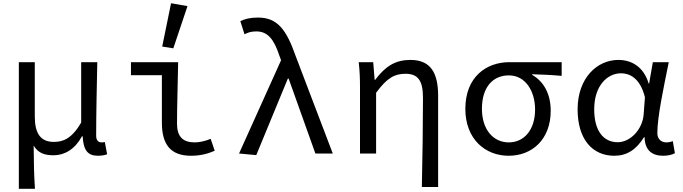

<svg xmlns="http://www.w3.org/2000/svg" viewBox="-20 -953 4240 1192"><path d="M97 -567V219H197C191 126 190 68 189 -49C219 1 262 11 313 11C381 11 445 -26 489 -107H493C498 -16 528 14 588 14C612 14 631 10 645 5L631 -71C620 -69 616 -69 610 -69C592 -69 577 -81 577 -110C577 -245 581 -415 584 -567H484V-192C425 -91 371 -72 314 -72C232 -72 196 -125 196 -229V-567Z M987 -664 1056 -653 1144 -915 1042 -933ZM985 -192C985 -57 1038 14 1166 14C1229 14 1273 0 1313 -17L1288 -91C1252 -76 1216 -69 1189 -69C1116 -69 1079 -104 1079 -185C1079 -296 1084 -440 1086 -567H793V-486H985Z M1464 0 1571 10 1767 -465H1772L1938 0H2046L1816 -604C1758 -770 1702 -844 1582 -844C1531 -844 1501 -835 1472 -822L1498 -740C1518 -751 1539 -758 1571 -758C1640 -758 1680 -713 1715 -606L1725 -579Z M2606 -346C2606 -185 2603 24 2599 208H2700V-359C2700 -504 2651 -581 2528 -581C2436 -581 2373 -543 2309 -457H2306L2297 -567H2207C2214 -508 2215 -456 2215 -410V0H2315V-377C2383 -470 2430 -495 2498 -495C2576 -495 2606 -451 2606 -346Z M2869 -277C2869 -89 2993 14 3138 14C3285 14 3399 -89 3399 -265C3399 -370 3356 -447 3284 -488V-492C3349 -490 3401 -488 3467 -482V-567H3142C3001 -567 2869 -477 2869 -277ZM3302 -273C3302 -147 3234 -69 3139 -69C3042 -69 2972 -149 2972 -277C2972 -417 3044 -485 3139 -485C3244 -485 3302 -385 3302 -273Z M3566 -274C3566 -88 3658 14 3794 14C3870 14 3929 -22 3978 -101H3982C3983 -21 4028 14 4096 14C4129 14 4155 7 4170 -2L4157 -77C4145 -72 4130 -69 4117 -69C4086 -69 4061 -89 4061 -127C4061 -230 4102 -419 4132 -567H4033L4010 -435H4007C3974 -544 3895 -581 3819 -581C3687 -581 3566 -469 3566 -274ZM3976 -243C3969 -149 3893 -70 3815 -70C3724 -70 3669 -144 3669 -274C3669 -422 3751 -498 3836 -498C3886 -498 3954 -471 3984 -349Z"/></svg>

Font: Kawkab Mono Light
Style: Bold
Weight: 400
Monospace: yes
Designer: Abdullah Arif
Foundry: Abdullah Arif
Version: Version 1.000;PS 000.500;hotconv 1.0.88;makeotf.lib2.5.64775